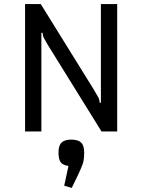

<svg xmlns="http://www.w3.org/2000/svg" viewBox="-20 -645 698 942"><path d="M103 -625H180L443 -201Q460 -172 464 -164Q468 -156 469 -141H475V-625H555V0H478L215 -424Q198 -453 194 -461Q190 -469 189 -484H183V0H103ZM295 266 316 169Q290 166 278.5 152Q267 138 267 103Q267 69 282 54.5Q297 40 330 40Q363 40 378 54.5Q393 69 393 103Q393 138 386.5 157.5Q380 177 361 217L332 277Z"/></svg>

Font: Changa Light
Style: Regular
Weight: 300
Designer: Eduardo Rodriguez Tunni
Foundry: Eduardo Rodriguez Tunni
Version: Version 2.002; ttfautohint (v1.5) -l 8 -r 50 -G 110 -x 14 -H